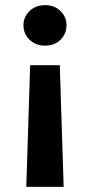

<svg xmlns="http://www.w3.org/2000/svg" viewBox="-20 -536 349 745"><path d="M155 -516Q192 -516 215 -493Q238 -470 238 -438Q238 -405 215 -382Q192 -359 155 -359Q118 -359 94.5 -382Q71 -405 71 -438Q71 -470 94.5 -493Q118 -516 155 -516ZM97 -283H212L227 189H82Z"/></svg>

Font: DM Sans
Style: Bold
Weight: 700
Designer: Colophon Foundry, Jonny Pinhorn
Foundry: Colophon Foundry
Version: Version 4.004; ttfautohint (v1.8.4.7-5d5b)